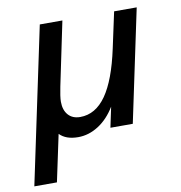

<svg xmlns="http://www.w3.org/2000/svg" viewBox="-78 -570 789 837"><g transform="rotate(-10 316.0 -151.5)"><path d="M7 194 153 -497H253L194 -214Q190 -195 187.5 -177.5Q185 -160 185 -149Q185 -112 204 -90.5Q223 -69 257 -69Q325 -69 372 -136Q419 -203 448 -339L482 -497H582L477 0H378L397 -90Q366 -39 323 -11.5Q280 16 233 16Q179 16 151 -13L107 194Z"/></g></svg>

Font: Wix Madefor Text Medium
Style: Italic
Weight: 500
Italic angle: -12°
Designer: Dalton Maag Ltd
Foundry: Dalton Maag Ltd
Version: Version 3.100